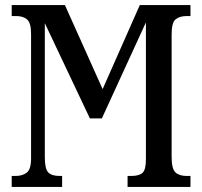

<svg xmlns="http://www.w3.org/2000/svg" viewBox="-20 -734 794 754"><path d="M26 0V-43H41Q68 -43 85 -56Q102 -69 102 -112V-601Q102 -644 86.5 -657.5Q71 -671 43 -671H26V-714H235L383 -384L529 -714H728V-671H714Q685 -671 669.5 -658Q654 -645 654 -599V-117Q654 -71 669 -57Q684 -43 713 -43H728V0H481V-43H495Q527 -43 540 -55.5Q553 -68 553 -108V-646L380 -269H333L156 -643V-117Q156 -71 169.5 -57Q183 -43 214 -43H224V0Z"/></svg>

Font: Noto Serif ExtraCondensed Medium
Style: Regular
Weight: 500
Width: 2
Designer: Monotype Design Team
Foundry: Monotype Imaging Inc.
Version: Version 2.015